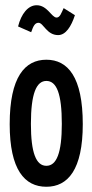

<svg xmlns="http://www.w3.org/2000/svg" viewBox="-20 -704 353 733"><path d="M223 -673C214 -654 209 -637 196 -637C177 -637 161 -684 120 -684C87 -684 61 -651 49 -603L99 -581C107 -604 113 -617 127 -617C146 -617 158 -570 202 -570C231 -570 252 -603 266 -646ZM157 9C239 9 296 -56 296 -230C296 -410 239 -476 157 -476C75 -476 17 -410 17 -230C17 -56 74 9 157 9ZM157 -71C118 -71 98 -120 98 -231C98 -347 119 -395 157 -395C196 -395 216 -347 216 -231C216 -120 196 -71 157 -71Z"/></svg>

Font: Inconsolata ExtraCondensed
Style: Bold
Weight: 700
Width: 2
Monospace: yes
Designer: Raph Levien, Cyreal, Brenton Simpson
Foundry: Raph Levien, Cyreal, Google
Version: Version 3.100